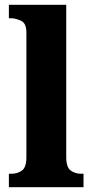

<svg xmlns="http://www.w3.org/2000/svg" viewBox="-20 -780 386 800"><path d="M17 0H328V-56H318Q293 -56 274.5 -69.5Q256 -83 256 -125V-760H17V-704H28Q43 -704 66.5 -694Q90 -684 90 -645V-125Q90 -83 71.5 -69.5Q53 -56 28 -56H17Z"/></svg>

Font: Noto Serif SemiCondensed Extra
Style: Regular
Weight: 800
Width: 4
Designer: Monotype Design Team
Foundry: Monotype Imaging Inc.
Version: Version 1.002